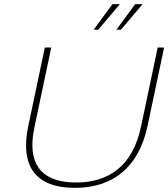

<svg xmlns="http://www.w3.org/2000/svg" viewBox="-20 -900 814 929"><path d="M197 -670 117 -291C75 -93 155 9 342 9C533 9 653 -97 694 -291L774 -670H743L662 -286C622 -98 508 -17 348 -17C207 -17 103 -80 147 -286L228 -670ZM433 -756H455L560 -880H524ZM543 -756H565L670 -880H634Z"/></svg>

Font: LT Wave Thin
Style: Italic
Weight: 100
Designer: Daniel Lyons
Version: Version 2.5 (Glyphs App)